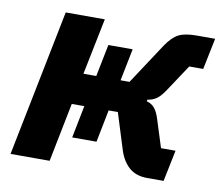

<svg xmlns="http://www.w3.org/2000/svg" viewBox="-64 -601 782 677"><g transform="rotate(10 327.0 -262.5)"><path d="M14 0 119 -525H259L218 -323H264L287 -438H374L351 -323H383L479 -469Q501 -502 523.5 -513.5Q546 -525 589 -525H654L631 -413H581L520 -321Q504 -296 490 -285.5Q476 -275 456 -272L455 -266Q472 -262 483 -249Q494 -236 502 -210L533 -112H585L562 0H503Q463 0 438.5 -21.5Q414 -43 402 -80L361 -211H328L305 -95H218L241 -211H196L154 0Z"/></g></svg>

Font: IBM Plex Sans
Style: Italic
Weight: 400
Italic angle: -11.31°
Designer: Mike Abbink, Paul van der Laan, Pieter van Rosmalen
Foundry: Bold Monday
Version: Version 3.201